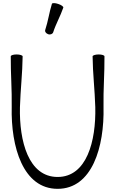

<svg xmlns="http://www.w3.org/2000/svg" viewBox="-20 -1156 720 1213"><path d="M316 -952C333 -1005 362 -1055 380 -1108C382 -1114 367 -1125 348 -1131C328 -1138 310 -1138 308 -1132C291 -1078 284 -1022 266 -968C262 -957 270 -945 284 -940C298 -935 312 -941 316 -952ZM48 -800C47 -694 56 -587 54 -481C48 -227 126 37 344 37C562 37 640 -227 634 -481C632 -587 641 -694 640 -800C640 -807 623 -812 603 -812C582 -812 565 -806 565 -800C566 -693 579 -586 582 -479C587 -264 528 -38 344 -38C160 -38 101 -264 106 -479C109 -586 122 -693 123 -800C123 -806 106 -812 85 -812C65 -812 48 -807 48 -800Z"/></svg>

Font: Nupuram Light
Style: Regular
Weight: 300
Designer: Santhosh Thottingal (santhosh.thottingal@gmail.com)
Foundry: SMC
Version: Version 1.000